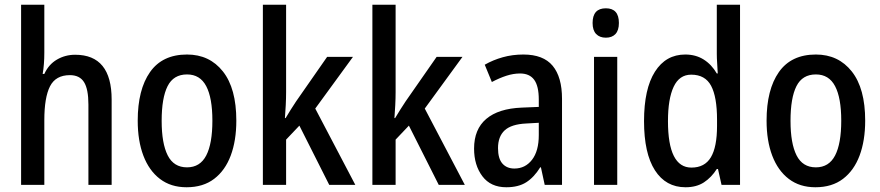

<svg xmlns="http://www.w3.org/2000/svg" viewBox="-20 -780 3713 810"><path d="M167 -558Q167 -508 160 -468H167Q185 -508 220 -528.5Q255 -549 297 -549Q451 -549 451 -360V0H353V-339Q353 -404 334.5 -433.5Q316 -463 275 -463Q215 -463 191 -416Q167 -369 167 -273V0H69V-760H167Z M977 -271Q977 -187 953.5 -124Q930 -61 883.5 -25.5Q837 10 767 10Q701 10 655 -25Q609 -60 585 -123Q561 -186 561 -271Q561 -402 613 -476Q665 -550 769 -550Q864 -550 920.5 -478.5Q977 -407 977 -271ZM662 -270Q662 -175 687.5 -124.5Q713 -74 769 -74Q824 -74 850 -124Q876 -174 876 -271Q876 -367 850 -416.5Q824 -466 769 -466Q712 -466 687 -416.5Q662 -367 662 -270Z M1187 -392Q1187 -365 1185.5 -336.5Q1184 -308 1182 -282H1185Q1195 -299 1207 -318Q1219 -337 1229 -352L1360 -540H1469L1310 -322L1479 0H1369L1243 -250L1187 -191V0H1089V-760H1187Z M1649 -392Q1649 -365 1647.5 -336.5Q1646 -308 1644 -282H1647Q1657 -299 1669 -318Q1681 -337 1691 -352L1822 -540H1931L1772 -322L1941 0H1831L1705 -250L1649 -191V0H1551V-760H1649Z M2188 -550Q2272 -550 2311.5 -502.5Q2351 -455 2351 -363V0H2278L2262 -74H2259Q2233 -32 2200 -11Q2167 10 2116 10Q2050 10 2015 -36.5Q1980 -83 1980 -153Q1980 -235 2031.5 -278.5Q2083 -322 2181 -326L2253 -329V-360Q2253 -417 2233.5 -443.5Q2214 -470 2174 -470Q2146 -470 2116.5 -460.5Q2087 -451 2055 -434L2025 -507Q2060 -527 2101 -538.5Q2142 -550 2188 -550ZM2200 -259Q2137 -256 2109 -230Q2081 -204 2081 -155Q2081 -111 2099.5 -90Q2118 -69 2150 -69Q2196 -69 2224.5 -106Q2253 -143 2253 -210V-262Z M2536 -745Q2591 -745 2591 -683Q2591 -652 2576.5 -636.5Q2562 -621 2536 -621Q2510 -621 2495 -636.5Q2480 -652 2480 -683Q2480 -745 2536 -745ZM2584 -540V0H2486V-540Z M2872 10Q2789 10 2743 -61.5Q2697 -133 2697 -269Q2697 -405 2743 -477.5Q2789 -550 2871 -550Q2915 -550 2948.5 -529Q2982 -508 3004 -470H3008Q3007 -492 3005.5 -513.5Q3004 -535 3004 -552V-760H3102V0H3024L3009 -67H3004Q2981 -31 2949.5 -10.5Q2918 10 2872 10ZM2897 -73Q2953 -73 2979 -116.5Q3005 -160 3005 -249V-275Q3005 -371 2980 -418Q2955 -465 2896 -465Q2846 -465 2822 -414Q2798 -363 2798 -269Q2798 -73 2897 -73Z M3630 -271Q3630 -187 3606.5 -124Q3583 -61 3536.5 -25.5Q3490 10 3420 10Q3354 10 3308 -25Q3262 -60 3238 -123Q3214 -186 3214 -271Q3214 -402 3266 -476Q3318 -550 3422 -550Q3517 -550 3573.5 -478.5Q3630 -407 3630 -271ZM3315 -270Q3315 -175 3340.5 -124.5Q3366 -74 3422 -74Q3477 -74 3503 -124Q3529 -174 3529 -271Q3529 -367 3503 -416.5Q3477 -466 3422 -466Q3365 -466 3340 -416.5Q3315 -367 3315 -270Z"/></svg>

Font: Noto Sans Myanmar Condensed Medium
Style: Regular
Weight: 500
Width: 3
Designer: Monotype Design Team
Foundry: Monotype Imaging Inc.
Version: Version 2.107; ttfautohint (v1.8.4.7-5d5b)